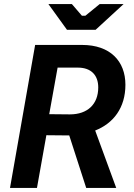

<svg xmlns="http://www.w3.org/2000/svg" viewBox="-20 -920 654 940"><path d="M29 0H161L207 -258L311 -257H319L402 0H549L446 -281C535 -316 594 -392 594 -505C594 -621 519 -700 382 -700H152ZM308 -774H448L585 -900H468L398 -843H381L332 -900H217ZM221 -361 262 -589H361C426 -589 461 -552 461 -492C461 -410 409 -360 322 -360Z"/></svg>

Font: Fixel Text 20240404 SemiBold
Style: Italic
Weight: 600
Width: 4
Italic angle: -10°
Designer: AlfaBravo + MacPaw
Foundry: Kyrylo Tkachov, Marchela Mozhyna, Serhii Makarenko, Maria Weinstein, Zakhar Kryvoshyya
Version: Version 1.211;Glyphs 3.2 (3225)